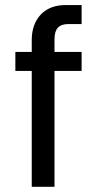

<svg xmlns="http://www.w3.org/2000/svg" viewBox="-20 -720 367 750"><path d="M192.9 -517.1H298.8V-442.9H192.9V9.8H104V-442.9H40V-517.1H104V-564Q104 -625 139.2 -663.1Q174.8 -700.2 235.8 -700.2H298.8V-626H247.1Q219.2 -626 206.1 -611.8Q192.9 -597.7 192.9 -566.9Z"/></svg>

Font: D-DIN-PRO Medium
Style: Regular
Weight: 500
Designer: datto
Foundry: CyberFei
Version: Version 1.000;hotconv 1.0.109;makeotfexe 2.5.65596